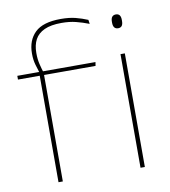

<svg xmlns="http://www.w3.org/2000/svg" viewBox="-78 -742 714 808"><g transform="rotate(-10 279.5 -337.5)"><path d="M235.5 -675Q271.5 -675 298 -668.2Q324.5 -661.5 349.5 -651L352 -633.5Q323.5 -644.5 296.5 -651.2Q269.5 -658 235.5 -658Q190 -658 162.2 -645.2Q134.5 -632.5 122 -609Q109.5 -585.5 109.5 -552V-549Q109.5 -525 114.5 -504.2Q119.5 -483.5 125 -466.5L108.5 -464V-467.5Q103.5 -482.5 97.2 -504.2Q91 -526 91 -550.5V-553Q91 -609 125 -642Q159 -675 235.5 -675ZM107 0V-460H125.5V0ZM14 -455V-471H114H120H348L345.5 -455ZM457.5 0V-485.5H476V0ZM467 -594.5Q456.5 -594.5 451 -601.2Q445.5 -608 445.5 -622V-626.5Q445.5 -640 451 -646.8Q456.5 -653.5 467 -653.5Q477.5 -653.5 482.8 -646.8Q488 -640 488 -626.5V-622Q488 -608 482.8 -601.2Q477.5 -594.5 467 -594.5Z"/></g></svg>

Font: Anek Latin Thin
Style: Regular
Weight: 250
Designer: Yesha Goshar
Foundry: Ek Type
Version: Version 1.003